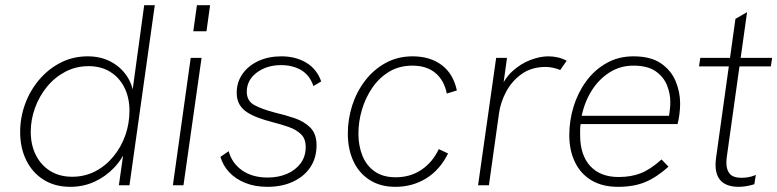

<svg xmlns="http://www.w3.org/2000/svg" viewBox="-20 -717 3008 743"><path d="M252 6Q193 6 149.5 -21Q106 -48 82 -96Q58 -144 58 -206Q58 -263 77.5 -315.5Q97 -368 132.5 -409.5Q168 -451 215.5 -475Q263 -499 319 -499Q369 -499 407.5 -479Q446 -459 470 -424Q494 -389 499 -341L488 -331L538 -697H579L481 0H440L463 -162L474 -152Q455 -103 421.5 -68Q388 -33 345 -13.5Q302 6 252 6ZM259 -33Q308 -33 348.5 -54Q389 -75 419 -111.5Q449 -148 465 -193.5Q481 -239 481 -288Q481 -339 461.5 -378Q442 -417 406.5 -439Q371 -461 323 -461Q274 -461 233 -439.5Q192 -418 162 -381.5Q132 -345 115.5 -299.5Q99 -254 99 -207Q99 -156 119 -116.5Q139 -77 175 -55Q211 -33 259 -33Z M649 0 718 -493H760L690 0ZM728 -596 742 -697H793L779 -596Z M1015 6Q967 6 929.5 -9Q892 -24 867.5 -50Q843 -76 833 -110L865 -132Q877 -86 916.5 -58Q956 -30 1016 -30Q1057 -30 1090 -44Q1123 -58 1143 -84.5Q1163 -111 1163 -148Q1163 -180 1145 -197.5Q1127 -215 1097.5 -225.5Q1068 -236 1032 -245Q1005 -252 980.5 -261Q956 -270 937 -282Q918 -294 907 -312.5Q896 -331 896 -358Q896 -399 918.5 -431Q941 -463 980 -481Q1019 -499 1069 -499Q1124 -499 1165 -474.5Q1206 -450 1223 -402L1193 -384Q1178 -427 1145 -446Q1112 -465 1068 -465Q1012 -465 973.5 -436Q935 -407 935 -362Q935 -326 965 -310Q995 -294 1045 -281Q1084 -272 1120.5 -259.5Q1157 -247 1181 -223Q1205 -199 1205 -155Q1205 -106 1181 -70Q1157 -34 1114 -14Q1071 6 1015 6Z M1510 6Q1452 6 1410.5 -20.5Q1369 -47 1347.5 -93.5Q1326 -140 1326 -200Q1326 -256 1343 -309Q1360 -362 1393 -405Q1426 -448 1472.5 -473.5Q1519 -499 1577 -499Q1644 -499 1689 -465.5Q1734 -432 1748 -367L1709 -355Q1699 -406 1665 -434.5Q1631 -463 1576 -463Q1525 -463 1486 -439.5Q1447 -416 1420.5 -377Q1394 -338 1380.5 -292Q1367 -246 1367 -200Q1367 -153 1382.5 -114.5Q1398 -76 1430 -53.5Q1462 -31 1511 -31Q1568 -31 1611 -60Q1654 -89 1678 -140L1714 -123Q1682 -59 1629 -26.5Q1576 6 1510 6Z M1830 0 1900 -493H1942L1924 -363L1913 -364Q1930 -411 1962 -440.5Q1994 -470 2031.5 -484.5Q2069 -499 2102 -499Q2120 -499 2138 -495Q2156 -491 2173 -482L2148 -446Q2137 -451 2121.5 -454.5Q2106 -458 2092 -458Q2038 -458 2000 -431.5Q1962 -405 1939.5 -363.5Q1917 -322 1911 -278L1872 0Z M2372 6Q2311 6 2269 -19Q2227 -44 2205 -89.5Q2183 -135 2183 -194Q2183 -250 2199.5 -304Q2216 -358 2248 -402Q2280 -446 2326.5 -472.5Q2373 -499 2431 -499Q2498 -499 2537.5 -472Q2577 -445 2594.5 -403Q2612 -361 2612 -316Q2612 -296 2609 -273.5Q2606 -251 2602 -237H2227Q2225 -226 2225 -215Q2225 -204 2225 -194Q2225 -117 2264 -74.5Q2303 -32 2374 -32Q2423 -32 2460.5 -47Q2498 -62 2540 -100L2567 -72Q2520 -30 2476 -12Q2432 6 2372 6ZM2568 -261Q2570 -276 2572 -291Q2574 -306 2574 -322Q2574 -356 2560.5 -388.5Q2547 -421 2516 -442Q2485 -463 2431 -463Q2381 -463 2340 -437.5Q2299 -412 2271 -368.5Q2243 -325 2231 -269H2581Z M2838 6Q2809 6 2789 -3.5Q2769 -13 2759 -32Q2749 -51 2749 -79Q2749 -85 2749.5 -92Q2750 -99 2751 -106L2826 -644L2871 -670L2793 -113Q2792 -108 2791.5 -100.5Q2791 -93 2791 -87Q2791 -59 2804.5 -44Q2818 -29 2849 -29Q2861 -29 2874.5 -31Q2888 -33 2905 -40L2899 -4Q2883 1 2867.5 3.5Q2852 6 2838 6ZM2685 -460 2690 -493H2968L2963 -460Z"/></svg>

Font: Hanken Grotesk ExtraLight
Style: Italic
Weight: 250
Italic angle: -8°
Designer: Alfredo Marco Pradil
Foundry: Hanken Design Co.
Version: Version 3.013